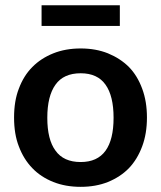

<svg xmlns="http://www.w3.org/2000/svg" viewBox="-20 -706 614 733"><path d="M288.1 -521Q345.7 -521 392.1 -502.4Q439.5 -482.9 472.2 -450.2Q504.4 -417.5 522.9 -367.2Q541 -318.8 541 -257.3Q541 -195.8 522.9 -147.5Q504.4 -97.7 472.2 -64Q439.9 -30.8 392.1 -11.2Q345.7 7.3 288.1 7.3Q230 7.3 183.6 -11.2Q135.7 -30.3 103.5 -64Q70.3 -98.1 51.8 -147.5Q33.7 -193.8 33.7 -257.3Q33.7 -320.8 51.8 -367.2Q70.3 -417 103.5 -450.2Q136.2 -483.4 183.6 -502.4Q230 -521 288.1 -521ZM288.1 -87.4Q351.6 -87.4 382.8 -130.4Q413.6 -172.9 413.6 -256.3Q413.6 -339.8 382.8 -382.8Q352.1 -426.3 288.1 -426.3Q222.7 -426.3 191.9 -382.8Q160.6 -339.4 160.6 -256.3Q160.6 -172.9 191.9 -130.9Q222.7 -87.4 288.1 -87.4ZM138.7 -606.9V-686H437.5V-606.9Z"/></svg>

Font: Lato-SemiBold
Style: Bold
Weight: 500
Designer: Lukasz Dziedzic with Adam Twardoch and Botio Nikoltchev
Foundry: tyPoland Lukasz Dziedzic
Version: ""